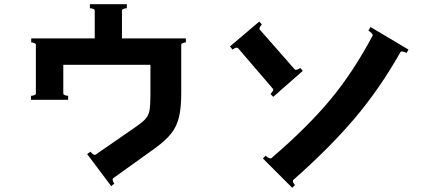

<svg xmlns="http://www.w3.org/2000/svg" viewBox="-20 -811 2040 910"><path d="M861 -610Q854 -610 846.5 -607Q839 -604 839 -599V-370Q839 -299 828 -254.5Q817 -210 790 -176.5Q763 -143 710 -105L516 34Q514 35 514 39Q514 44 516.5 50Q519 56 522 59L507 71L393 -81L409 -92Q413 -86 420.5 -80.5Q428 -75 433 -78L624 -210Q657 -233 670.5 -248.5Q684 -264 688.5 -287.5Q693 -311 693 -361V-504H280V-368Q280 -363 287.5 -360Q295 -357 303 -357V-338H127V-357Q135 -357 142.5 -360Q150 -363 150 -368V-599Q150 -604 142.5 -607Q135 -610 128 -610V-629H429V-761Q429 -766 421.5 -769Q414 -772 406 -772V-791H581V-772Q573 -772 565.5 -769Q558 -766 558 -761V-629H861Z M1102 -585Q1097 -585 1091.5 -582Q1086 -579 1082 -576L1070 -591L1209 -709L1221 -695Q1216 -690 1212 -682.5Q1208 -675 1211 -671L1377 -482Q1378 -480 1382 -480Q1387 -480 1393.5 -483Q1400 -486 1403 -489L1415 -475L1275 -352L1262 -366Q1268 -371 1272.5 -379Q1277 -387 1273 -391L1108 -583Q1106 -585 1102 -585ZM1726 -666 1736 -683 1916 -576 1907 -560Q1883 -572 1878 -564Q1779 -389 1660.5 -249.5Q1542 -110 1370 42Q1368 44 1368 47Q1368 54 1378 66L1365 79L1226 -60L1239 -73Q1260 -55 1267 -62Q1438 -209 1546 -339Q1654 -469 1746 -642Q1748 -647 1740.5 -654.5Q1733 -662 1726 -666Z"/></svg>

Font: Aoboshi One
Style: Regular
Weight: 400
Designer: IKIMOJI
Foundry: Natsumi Matsuba
Version: Version 1.000; ttfautohint (v1.8.3)